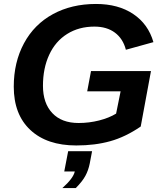

<svg xmlns="http://www.w3.org/2000/svg" viewBox="-20 -718 818 960"><path d="M361.3 9.3Q214.8 9.3 131.8 -68.1Q48.8 -145.5 48.8 -284.7Q48.8 -406.7 99.9 -501.5Q150.9 -596.2 244.4 -647.2Q337.9 -698.2 460 -698.2Q571.3 -698.2 646.2 -647.9Q721.2 -597.7 747.1 -507.3L609.4 -469.2Q595.2 -524.4 554.7 -554.7Q514.2 -585 452.1 -585Q374.5 -585 315.9 -548.3Q257.3 -511.7 226.1 -444.3Q194.8 -377 194.8 -289.1Q194.8 -202.1 241.5 -152.6Q288.1 -103 373 -103Q425.8 -103 475.6 -115.7Q525.4 -128.4 560.5 -149.9L583 -261.2H416L435.1 -362.8H734.9L683.6 -85.4Q607.4 -33.2 531.2 -12Q455.1 9.3 361.3 9.3ZM358.9 222.2H292Q346.7 173.3 354 139.2H301.3L320.8 38.1H440.4L428.7 99.6Q421.9 133.8 406.7 161.6Q391.6 189.5 358.9 222.2Z"/></svg>

Font: Liberation Sans
Style: Bold Italic
Weight: 700
Italic angle: -12°
Designer: Steve Matteson
Foundry: Ascender Corporation
Version: Version 2.1.5